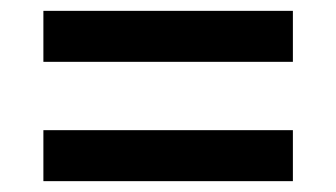

<svg xmlns="http://www.w3.org/2000/svg" viewBox="-20 -455 620 354"><path d="M60 -341V-435H520V-341ZM60 -121V-215H520V-121Z"/></svg>

Font: Sometype Mono
Style: Bold
Weight: 700
Monospace: yes
Designer: Ryoichi Tsunekawa
Foundry: Dharma Type
Version: Version 1.000; ttfautohint (v1.8.3)